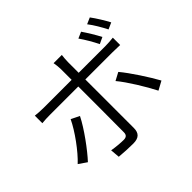

<svg xmlns="http://www.w3.org/2000/svg" viewBox="-184 -1072 1368 1368"><g transform="rotate(-45 500.0 -387.5)"><path d="M749 -787 701 -766C728 -728 761 -671 781 -630L830 -653C809 -694 774 -751 749 -787ZM865 -815 817 -794C846 -757 877 -703 899 -660L948 -682C929 -719 892 -779 865 -815ZM319 -368 256 -399C218 -318 131 -198 65 -137L126 -95C183 -156 277 -283 319 -368ZM734 -397 674 -365C727 -302 803 -177 842 -100L908 -136C868 -209 788 -333 734 -397ZM93 -597V-521C119 -524 146 -525 176 -525H459V-516C459 -469 459 -123 458 -65C458 -39 446 -27 419 -27C393 -27 347 -30 303 -38L309 33C348 37 407 40 448 40C506 40 530 15 530 -37C530 -106 530 -435 530 -516V-525H801C825 -525 853 -524 879 -523V-597C854 -594 823 -592 800 -592H530V-699C530 -720 533 -753 535 -767H452C455 -753 459 -720 459 -699V-592H176C144 -592 121 -594 93 -597Z"/></g></svg>

Font: Noto Sans HK DemiLight
Style: Regular
Weight: 350
Designer: Ryoko NISHIZUKA 西塚涼子 (kana, bopomofo & ideographs); Paul D. Hunt (Latin, Greek & Cyrillic); Sandoll Communications 산돌커뮤니
Foundry: Adobe
Version: Version 2.004;hotconv 1.0.118;makeotfexe 2.5.65603